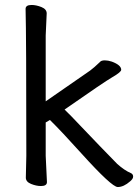

<svg xmlns="http://www.w3.org/2000/svg" viewBox="-20 -733 556 773"><path d="M308 -115Q227 -205 181 -250L164 -240V-106L169 0Q169 16 145 16Q126 16 105 7.5Q84 -1 84 -18L86 -106Q86 -590 83 -697Q83 -713 107 -713Q126 -713 147 -704.5Q168 -696 168 -679L164 -590V-325L343 -449Q358 -460 382 -483Q387 -490 402 -490Q415 -490 430 -485Q468 -471 468 -452Q468 -443 433.5 -423Q399 -403 240 -292Q264 -269 302.5 -228Q341 -187 381 -146Q421 -105 452 -73Q481 -47 507 -36Q516 -32 516 -22Q516 -13 504 -3Q478 20 454 20Q430 20 308 -115Z"/></svg>

Font: LXGW WenKai Medium
Style: Regular
Weight: 500
Designer: LXGW / Fontworks Inc.
Foundry: LXGW / Fontworks Inc.
Version: Version 1.501; October 10, 2024